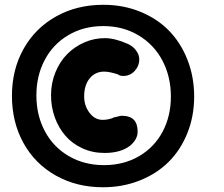

<svg xmlns="http://www.w3.org/2000/svg" viewBox="-20 -769 935 801"><path d="M411.1 -749Q494.1 -749 564.9 -720.2Q635.7 -691.4 685.1 -640.9Q734.4 -590.3 762.2 -519.3Q790 -448.2 790 -366.2Q790 -284.7 762 -214.4Q733.9 -144 684.1 -94.2Q634.3 -44.4 563.2 -16.1Q492.2 12.2 409.2 12.2Q299.3 12.2 212.4 -36.9Q125.5 -85.9 77.6 -172.9Q29.8 -259.8 29.8 -369.1Q29.8 -478.5 78.4 -565.2Q127 -651.9 213.9 -700.4Q300.8 -749 411.1 -749ZM414.1 -80.1Q496.1 -80.1 560.1 -117.4Q624 -154.8 658.4 -219.7Q692.9 -284.7 692.9 -366.2Q692.9 -448.7 658 -515.6Q623 -582.5 558.3 -621.3Q493.7 -660.2 411.1 -660.2Q328.6 -660.2 264.6 -622.1Q200.7 -584 166.3 -518.3Q131.8 -452.6 131.8 -371.1Q131.8 -288.1 167 -221.9Q202.1 -155.8 266.8 -117.9Q331.5 -80.1 414.1 -80.1ZM414.1 -470.2Q377.4 -470.2 354.2 -442.1Q331.1 -414.1 331.1 -366.2Q331.1 -328.1 353.3 -298.6Q375.5 -269 408.2 -269Q428.2 -269 448.2 -275.9Q450.7 -276.4 453.1 -278.8Q459 -279.8 466.8 -281.7Q474.6 -283.7 479.5 -284.9Q484.4 -286.1 486.8 -286.1Q521.5 -286.1 537.8 -269.8Q554.2 -253.4 554.2 -220.2Q554.2 -188 523.9 -162.1Q484.9 -130.9 416 -130.9Q365.7 -130.9 323.5 -150.4Q281.2 -169.9 252.9 -202.6Q224.6 -235.4 208.7 -279.1Q192.9 -322.8 192.9 -371.1Q192.9 -422.4 211.2 -467.3Q229.5 -512.2 260.3 -543.2Q291 -574.2 331.8 -592Q372.6 -609.9 417 -609.9Q459 -609.9 513.2 -585.9Q534.2 -576.7 547.6 -558.6Q561 -540.5 561 -522Q561 -493.7 541.7 -472.9Q522.5 -452.1 494.1 -452.1Q479.5 -452.1 471.2 -459Q436.5 -470.2 414.1 -470.2Z"/></svg>

Font: BPreplay
Style: Bold
Weight: 700
Designer: Magenta/George Triantafyllakos
Foundry: Magenta/George Triantafyllakos
Version: Version 1.00